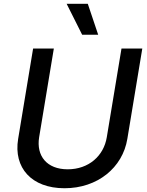

<svg xmlns="http://www.w3.org/2000/svg" viewBox="-20 -984 778 1016"><path d="M622.9 -727.3 545.1 -257.8C529.1 -159.1 449.2 -88.1 338.4 -88.1C227.6 -88.1 171.2 -159.1 187.1 -257.8L264.9 -727.3H155.2L76 -248.9C50.8 -96.2 146.7 12.1 321.4 12.1C495.7 12.1 628.6 -96.2 653.8 -248.9L733 -727.3ZM332.7 -963.8 414.8 -800.1H499.6L444.6 -963.8Z"/></svg>

Font: Magic Ui Pro Medium
Style: Italic
Weight: 500
Italic angle: -9.39999°
Designer: Stefan Endress, Andreas Faust
Version: Version 1.000;FEAKit 1.0